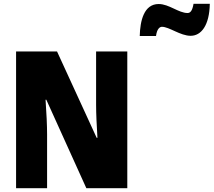

<svg xmlns="http://www.w3.org/2000/svg" viewBox="-20 -983 1116 1003"><path d="M710 -795H795C800 -833 815 -843 826 -843C864 -843 922 -796 976 -796C1031 -796 1074 -850 1076 -963H991C985 -928 975 -915 960 -915C913 -915 863 -962 809 -962C732 -962 712 -875 710 -795ZM645 0V-714H482V-436C482 -391 485 -327 489 -263H485L278 -714H64V0H226V-281C226 -325 223 -393 218 -462H222L431 0Z"/></svg>

Font: Noto Sans Thai Looped Condensed Black
Style: Regular
Weight: 900
Width: 3
Designer: Sasikarn Vongin, Ben Mitchell
Foundry: The Fontpad Ltd
Version: Version 1.001